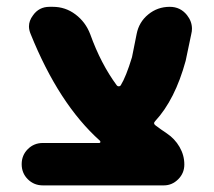

<svg xmlns="http://www.w3.org/2000/svg" viewBox="-20 -567 630 566"><path d="M272.5 -145.5Q275.4 -145.5 275.9 -147.9Q276.4 -150.4 274.4 -152.3Q153.3 -260.7 70.3 -466.8Q65.4 -478.5 65.4 -489.3Q65.4 -505.9 77.1 -521.5Q94.7 -546.9 126 -546.9H135.7Q172.9 -546.9 202.6 -524.4Q232.4 -502 246.1 -465.8Q277.3 -378.9 324.2 -315.4Q326.2 -312.5 330.1 -312.5Q334 -312.5 335.9 -315.4Q351.6 -340.8 369.1 -398.4L382.8 -466.8Q389.6 -502 417 -524.4Q444.3 -546.9 480.5 -546.9Q511.7 -546.9 531.2 -522.5Q545.9 -503.9 545.9 -482.4Q545.9 -474.6 543.9 -466.8L527.3 -387.7Q496.1 -273.4 437.5 -210Q430.7 -203.1 438.5 -197.3Q454.1 -185.5 471.7 -173.8Q495.1 -158.2 509.3 -133.8Q523.4 -109.4 523.4 -82Q523.4 -56.6 505.4 -38.6Q487.3 -20.5 462.9 -20.5H106.4Q80.1 -20.5 62 -38.6Q43.9 -56.6 43.9 -83Q43.9 -109.4 62 -127.4Q80.1 -145.5 106.4 -145.5Z"/></svg>

Font: Gen Jyuu GothicX Heavy
Style: Bold
Weight: 900
Designer: [Source Han Sans]
Ryoko NISHIZUKA  (kana & ideographs); Paul D. Hunt (Latin, Greek & Cyrillic); Wenlong ZHANG  (bopomofo
Version: Version 1.002.20150607